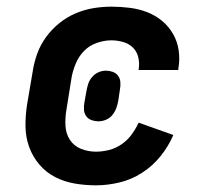

<svg xmlns="http://www.w3.org/2000/svg" viewBox="-20 -548 640 576"><path d="M268 8Q235 8 203.5 2.5Q172 -3 145 -17Q118 -31 98 -54.5Q78 -78 67.5 -107Q57 -136 56.5 -168Q56 -200 61 -233L78 -333Q82 -360 91.5 -386.5Q101 -413 118 -436.5Q135 -460 158 -478.5Q181 -497 207 -508Q233 -519 260 -523.5Q287 -528 314 -528Q342 -528 369.5 -524.5Q397 -521 421.5 -511.5Q446 -502 466 -485.5Q486 -469 499 -446.5Q512 -424 516 -397Q520 -370 515 -342V-338H396V-340Q399 -358 395 -375.5Q391 -393 379 -405Q367 -417 349.5 -422Q332 -427 314 -427Q293 -427 271 -419.5Q249 -412 233 -396Q217 -380 208 -359Q199 -338 195 -317L179 -217Q175 -193 176.5 -169.5Q178 -146 190 -128Q202 -110 223 -101.5Q244 -93 268 -93Q287 -93 307 -98Q327 -103 344.5 -115Q362 -127 374.5 -144Q387 -161 396 -180L500 -143Q486 -110 462 -80Q438 -50 406 -29.5Q374 -9 338 -0.5Q302 8 268 8ZM275 -184Q265 -184 255 -187.5Q245 -191 239 -199Q233 -207 232 -217.5Q231 -228 233 -239L239 -273Q241 -285 244.5 -296Q248 -307 256 -316.5Q264 -326 275 -331Q286 -336 298 -336Q308 -336 318 -332.5Q328 -329 334 -321Q340 -313 341 -302.5Q342 -292 340 -281L335 -247Q333 -235 329 -224Q325 -213 317.5 -203.5Q310 -194 298.5 -189Q287 -184 275 -184Z"/></svg>

Font: Iosevka Etoile
Style: Bold Italic
Weight: 700
Italic angle: -9°
Designer: Belleve Invis
Foundry: Belleve Invis
Version: Version 28.1.0; ttfautohint (v1.8.4)